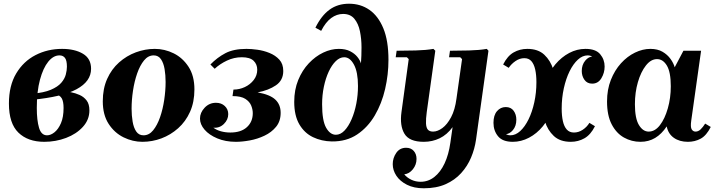

<svg xmlns="http://www.w3.org/2000/svg" viewBox="-20 -753 3863 1033"><path d="M218 10Q130 10 79 -39.5Q28 -89 28 -196Q28 -292 67 -357.5Q106 -423 171 -456.5Q236 -490 314 -490Q382 -490 426 -464Q470 -438 470 -383Q470 -349 450.5 -321.5Q431 -294 392 -273Q353 -252 293.5 -238Q234 -224 154 -216V-249Q216 -254 253.5 -270Q291 -286 309.5 -307.5Q328 -329 334 -352Q340 -375 340 -394Q340 -428 329.5 -441.5Q319 -455 300 -455Q267 -455 239.5 -421Q212 -387 195 -324Q178 -261 178 -172Q178 -106 190 -65.5Q202 -25 233 -25Q253 -25 273.5 -41.5Q294 -58 308 -90.5Q322 -123 322 -172Q322 -206 312.5 -223.5Q303 -241 273 -249L323 -264Q340 -261 363 -256.5Q386 -252 408.5 -242Q431 -232 446 -212.5Q461 -193 461 -159Q461 -109 426 -70.5Q391 -32 335.5 -11Q280 10 218 10Z M813 -490Q866 -490 914.5 -466Q963 -442 994.5 -393.5Q1026 -345 1026 -272Q1026 -204 1002.5 -151.5Q979 -99 938.5 -63Q898 -27 848.5 -8.5Q799 10 746 10Q694 10 645 -14Q596 -38 564.5 -86.5Q533 -135 533 -208Q533 -276 556.5 -328.5Q580 -381 620.5 -417Q661 -453 711 -471.5Q761 -490 813 -490ZM752 -25Q782 -25 804 -52Q826 -79 841 -122Q856 -165 863.5 -215.5Q871 -266 871 -312Q871 -349 865.5 -381.5Q860 -414 846 -434.5Q832 -455 807 -455Q777 -455 755 -428Q733 -401 718 -358Q703 -315 695.5 -265Q688 -215 688 -168Q688 -132 693.5 -99Q699 -66 713 -45.5Q727 -25 752 -25Z M1366 -256Q1433 -244 1461.5 -217Q1490 -190 1490 -146Q1490 -101 1465.5 -71Q1441 -41 1403 -23Q1365 -5 1324 2.5Q1283 10 1249 10Q1193 10 1149 -8.5Q1105 -27 1080.5 -55.5Q1056 -84 1056 -115Q1056 -147 1081 -173.5Q1106 -200 1142 -200Q1171 -200 1189.5 -182.5Q1208 -165 1208 -139Q1208 -109 1184.5 -86Q1161 -63 1128 -66Q1145 -53 1169 -46.5Q1193 -40 1219 -40Q1277 -40 1308.5 -69Q1340 -98 1340 -144Q1340 -164 1331.5 -185Q1323 -206 1300 -221Q1277 -236 1231 -236L1236 -271Q1268 -271 1297 -284.5Q1326 -298 1345 -322.5Q1364 -347 1364 -378Q1364 -407 1344.5 -426Q1325 -445 1281 -445Q1239 -445 1201 -427Q1163 -409 1135 -383L1112 -406Q1149 -444 1193 -467Q1237 -490 1306 -490Q1331 -490 1364.5 -485.5Q1398 -481 1430 -468Q1462 -455 1483 -432Q1504 -409 1504 -371Q1504 -321 1464.5 -294Q1425 -267 1366 -256Z M1765 8Q1710 7 1664 -15Q1618 -37 1590.5 -84Q1563 -131 1563 -205Q1563 -270 1584.5 -322.5Q1606 -375 1641.5 -412.5Q1677 -450 1719 -470Q1761 -490 1803 -490Q1839 -490 1863.5 -477.5Q1888 -465 1902.5 -447Q1917 -429 1922 -412Q1925 -452 1925 -498Q1925 -544 1916.5 -585Q1908 -626 1886.5 -652Q1865 -678 1826 -678Q1792 -678 1762 -656Q1732 -634 1708 -587L1677 -604Q1709 -669 1753 -701Q1797 -733 1858 -733Q1920 -733 1967.5 -700Q2015 -667 2042.5 -600.5Q2070 -534 2070 -431Q2070 -352 2052 -274Q2034 -196 1996.5 -132Q1959 -68 1901.5 -29.5Q1844 9 1765 8ZM1787 -28Q1812 -28 1833.5 -50.5Q1855 -73 1871.5 -111Q1888 -149 1897 -195.5Q1906 -242 1906 -290Q1906 -365 1884.5 -405Q1863 -445 1832 -445Q1808 -445 1786.5 -424Q1765 -403 1748.5 -367.5Q1732 -332 1722.5 -286.5Q1713 -241 1713 -192Q1713 -104 1734.5 -66Q1756 -28 1787 -28Z M2260 260Q2207 260 2169.5 241Q2132 222 2112.5 192.5Q2093 163 2093 130Q2093 97 2112 69.5Q2131 42 2165 42Q2191 42 2206 59Q2221 76 2221 102Q2221 133 2201.5 157.5Q2182 182 2155 185Q2170 203 2193 214Q2216 225 2243 225Q2284 225 2317 199Q2350 173 2372 126Q2394 79 2403 15L2415 -69Q2385 -28 2345.5 -9Q2306 10 2260 10Q2182 10 2156 -33.5Q2130 -77 2140 -150L2179 -435L2169 -445H2109L2114 -480Q2161 -480 2216.5 -481.5Q2272 -483 2312 -490L2322 -480L2276 -150Q2271 -113 2272 -89.5Q2273 -66 2282 -55.5Q2291 -45 2310 -45Q2334 -45 2360 -64Q2386 -83 2407 -122.5Q2428 -162 2436 -223L2466 -435L2456 -445H2396L2401 -480Q2448 -480 2503.5 -481.5Q2559 -483 2599 -490L2608 -480L2541 -1Q2534 48 2514.5 94.5Q2495 141 2461 178.5Q2427 216 2377.5 238Q2328 260 2260 260Z M3051 10Q2993 10 2959.5 -21.5Q2926 -53 2911.5 -101Q2897 -149 2897 -198Q2897 -261 2916 -314.5Q2935 -368 2968 -407Q3001 -446 3042.5 -468Q3084 -490 3130 -490Q3185 -490 3209 -461.5Q3233 -433 3233 -395Q3233 -361 3215.5 -332Q3198 -303 3166 -303Q3139 -303 3124.5 -323.5Q3110 -344 3110 -371Q3110 -404 3128.5 -426.5Q3147 -449 3170 -449Q3183 -449 3198.5 -440Q3214 -431 3214 -405L3189 -397Q3189 -429 3175 -442Q3161 -455 3142 -455Q3114 -455 3089 -432Q3064 -409 3044.5 -369.5Q3025 -330 3013.5 -278Q3002 -226 3002 -169Q3002 -130 3008.5 -101Q3015 -72 3029.5 -56Q3044 -40 3068 -40Q3093 -40 3115.5 -55Q3138 -70 3151 -92L3181 -74Q3158 -28 3124.5 -9Q3091 10 3051 10ZM2739 10Q2684 10 2659.5 -20Q2635 -50 2635 -92Q2635 -133 2654 -155Q2673 -177 2701 -177Q2729 -177 2743.5 -157Q2758 -137 2758 -109Q2758 -75 2739.5 -53Q2721 -31 2698 -31Q2685 -31 2669.5 -40.5Q2654 -50 2654 -75L2679 -83Q2679 -52 2693 -38.5Q2707 -25 2726 -25Q2754 -25 2779 -48Q2804 -71 2823.5 -110.5Q2843 -150 2854.5 -202Q2866 -254 2866 -311Q2866 -350 2859.5 -379Q2853 -408 2839 -424Q2825 -440 2801 -440Q2776 -440 2753.5 -424.5Q2731 -409 2717 -388L2687 -406Q2710 -452 2743.5 -471Q2777 -490 2817 -490Q2875 -490 2908.5 -458.5Q2942 -427 2956.5 -379.5Q2971 -332 2971 -283Q2971 -220 2952 -166.5Q2933 -113 2900.5 -73.5Q2868 -34 2826 -12Q2784 10 2739 10Z M3246 -207Q3246 -271 3266.5 -323Q3287 -375 3321 -412.5Q3355 -450 3396.5 -470Q3438 -490 3479 -490Q3518 -490 3544.5 -474.5Q3571 -459 3587.5 -436Q3604 -413 3610 -391L3657 -480H3752L3699 -104Q3694 -69 3701.5 -57Q3709 -45 3722 -45Q3737 -45 3749.5 -57Q3762 -69 3774 -88L3804 -70Q3781 -24 3750 -7Q3719 10 3681 10Q3636 10 3605.5 -11.5Q3575 -33 3567 -73Q3540 -32 3505 -11Q3470 10 3426 10Q3378 10 3337 -13Q3296 -36 3271 -84Q3246 -132 3246 -207ZM3396 -192Q3396 -116 3417.5 -80.5Q3439 -45 3470 -45Q3504 -45 3530.5 -79.5Q3557 -114 3573 -170Q3589 -226 3589 -289Q3589 -365 3568 -400Q3547 -435 3515 -435Q3482 -435 3455 -400.5Q3428 -366 3412 -311Q3396 -256 3396 -192Z"/></svg>

Font: Brygada 1918
Style: Bold Italic
Weight: 700
Italic angle: -8°
Designer: Mateusz Machalski | Borys Kosmynka | Przemek Hoffer
Foundry: NIEPODLEGLA 2018
Version: Version 3.006